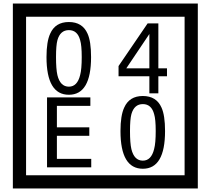

<svg xmlns="http://www.w3.org/2000/svg" viewBox="-20 -980 1195 1090"><path d="M1103 90H53V-960H1103ZM1028 15V-885H128V15ZM497 -656Q497 -442 371 -442Q244 -442 244 -656Q244 -744 265 -789Q294 -855 371 -855Q448 -855 477 -789Q497 -745 497 -656ZM444 -656Q444 -723 435 -752Q420 -809 371 -809Q322 -809 306 -752Q298 -723 298 -656Q298 -587 306 -553Q322 -488 371 -488Q419 -488 435 -554Q444 -587 444 -656ZM928 -547H879V-450H828V-547H653V-605L818 -847H879V-592H928ZM828 -592V-787L697 -592ZM498 -30H247V-427H493V-379H303V-257H487V-209H303V-78H498ZM917 -236Q917 -22 791 -22Q664 -22 664 -236Q664 -324 685 -369Q714 -435 791 -435Q868 -435 897 -369Q917 -325 917 -236ZM864 -236Q864 -303 855 -332Q840 -389 791 -389Q742 -389 726 -332Q718 -303 718 -236Q718 -167 726 -133Q742 -68 791 -68Q839 -68 855 -134Q864 -167 864 -236Z"/></svg>

Font: Unicode BMP Fallback SIL
Style: Regular
Weight: 400
Foundry: NRSI, SIL International
Version: Version 5.1 Based on Unicode 5.1